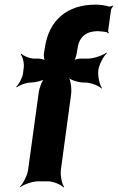

<svg xmlns="http://www.w3.org/2000/svg" viewBox="-20 -780 507 826"><path d="M401 -646C415 -645 427 -644 438 -642C441 -642 443 -638 444 -636L448 -639C447 -641 445 -644 445 -647L458 -739C459 -743 464 -751 467 -753L465 -756C462 -754 454 -751 449 -752C432 -757 412 -760 390 -760C271 -760 190 -695 173 -574L169 -551C167 -540 170 -521 175 -515L178 -518C173 -524 154 -528 143 -528H127C108 -528 81 -539 72 -549L69 -546C78 -536 85 -507 82 -488L79 -464C77 -446 61 -417 50 -407L52 -404C63 -414 94 -425 113 -425C131 -425 165 -433 176 -443L173 -446C162 -436 150 -404 147 -385L101 -50C98 -26 79 11 65 24L66 26C81 14 120 0 144 0H185C209 0 242 14 253 26L256 24C246 11 239 -26 242 -50L286 -375C289 -399 284 -439 273 -451L271 -449C281 -436 317 -425 341 -425H346C370 -425 406 -411 417 -399L419 -401C409 -414 400 -451 403 -475V-478C406 -502 426 -539 440 -552L438 -554C423 -542 384 -528 360 -528H328C317 -528 300 -524 293 -518L296 -515C303 -521 308 -540 310 -551L314 -574C321 -622 352 -646 401 -646Z"/></svg>

Font: Asimov
Style: EdgeNarIt
Weight: 500
Designer: Google
Version: Version 2.000980: 2014